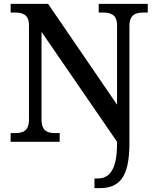

<svg xmlns="http://www.w3.org/2000/svg" viewBox="-20 -734 810 994"><path d="M469 240H495C596 240 650 187 650 8V-599C650 -660 684 -669 724 -669H745V-714H491V-669H512C551 -669 586 -660 586 -603V-192L229 -714H35V-669H56C96 -669 130 -660 130 -603V-115C130 -54 97 -45 56 -45H35V0H289V-45H268C228 -45 195 -54 195 -115V-569L586 0V9C586 145 546 190 486 190H469Z"/></svg>

Font: Noto Serif Vithkuqi Medium
Style: Regular
Weight: 500
Version: Version 1.005